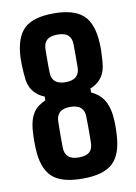

<svg xmlns="http://www.w3.org/2000/svg" viewBox="-91 -868 664 936"><g transform="rotate(-10 241.5 -400.0)"><path d="M241.5 9Q135 9 90 -35Q45 -79 41 -174Q40.5 -190.5 40.2 -204Q40 -217.5 40.5 -232.5Q41 -247.5 42.5 -270Q47.5 -321.5 67.5 -351.5Q87.5 -381.5 128 -398.5V-417.5Q99 -428 78.2 -451.2Q57.5 -474.5 51 -510Q48.5 -529 47 -549.5Q45.5 -570 45 -589.8Q44.5 -609.5 45 -626Q50 -723 94.2 -766Q138.5 -809 241.5 -809Q341.5 -809 387.2 -766.8Q433 -724.5 437.5 -626Q438.5 -610 438 -589Q437.5 -568 436 -547.2Q434.5 -526.5 432 -511Q425.5 -474.5 404.5 -451.2Q383.5 -428 354.5 -417.5V-397.5Q391.5 -381 412.5 -351Q433.5 -321 440 -271Q443 -240.5 443 -218Q443 -195.5 441.5 -174Q437 -76.5 391.2 -33.8Q345.5 9 241.5 9ZM241.5 -96Q277.5 -96 294.2 -111.2Q311 -126.5 311 -157.5Q311.5 -179.5 311.5 -200Q311.5 -220.5 311.5 -241.2Q311.5 -262 311 -283.5Q311 -314.5 294 -330.2Q277 -346 241.5 -346Q206 -346 189 -330.2Q172 -314.5 172 -283.5Q171.5 -251.5 171.2 -220.5Q171 -189.5 171.5 -157.5Q172 -127.5 188.8 -111.8Q205.5 -96 241.5 -96ZM241.5 -468.5Q276.5 -468.5 293.8 -484.2Q311 -500 311 -530.5Q311 -559 311.2 -587.2Q311.5 -615.5 311 -642.5Q311 -673 294.2 -688.5Q277.5 -704 241.5 -704Q206.5 -704 189.2 -688.8Q172 -673.5 172 -643Q171.5 -627.5 171.5 -613.5Q171.5 -599.5 171.5 -586Q171.5 -572.5 171.5 -559Q171.5 -545.5 172 -530Q172 -499 189.5 -483.8Q207 -468.5 241.5 -468.5Z"/></g></svg>

Font: Big Shoulders
Style: Bold
Weight: 700
Designer: Patric King
Foundry: XO Type Co
Version: Version 2.002